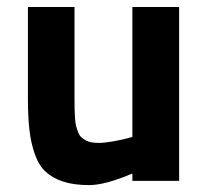

<svg xmlns="http://www.w3.org/2000/svg" viewBox="-20 -519 601 551"><path d="M359.9 -499H494.1V0H359.9V-21Q281.7 12.2 235.8 12.2Q192.4 12.2 161.6 2.2Q130.9 -7.8 111.1 -26.1Q91.3 -44.4 80.1 -76.2Q68.8 -107.9 64.5 -145.8Q60.1 -183.6 60.1 -237.8V-499H193.8V-237.8Q193.8 -218.3 194.1 -206.3Q194.3 -194.3 195.3 -179.9Q196.3 -165.5 198.5 -157.2Q200.7 -148.9 204.1 -139.9Q207.5 -130.9 212.6 -126Q217.8 -121.1 225.1 -116.7Q232.4 -112.3 241.9 -110.6Q251.5 -108.9 264.2 -108.9Q278.8 -108.9 302.7 -113Q326.7 -117.2 343.3 -121.6L359.9 -126Z"/></svg>

Font: TitilliumText25L
Style: 999 wt
Weight: 900
Designer: Accademia di Belle Arti di Urbino and others
Foundry: Accademia di Belle Arti di Urbino and others.
Version: Version 25.000